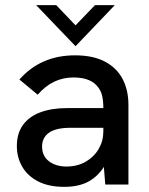

<svg xmlns="http://www.w3.org/2000/svg" viewBox="-20 -717 580 746"><path d="M229.5 9Q169.5 9 128.5 -12Q87.5 -33 66.5 -69Q45.5 -105 45.5 -149.5Q45.5 -199.5 69.8 -232.2Q94 -265 137.8 -281Q181.5 -297 240.5 -297H381.5Q381.5 -327.5 376 -348.5Q370.5 -369.5 353 -387.5Q324.5 -416 265 -416Q184 -416 126.5 -349L55.5 -408Q138 -502 271.5 -502Q342 -502 388 -477.5Q434 -453 456.5 -409.8Q479 -366.5 479 -309.5V0H389L383.5 -68.5Q359 -30 321.8 -10.5Q284.5 9 229.5 9ZM238 -70Q281 -70 313.2 -88.8Q345.5 -107.5 363.5 -138.5Q381.5 -169.5 381.5 -206V-220.5H254Q197 -220.5 170.2 -201.2Q143.5 -182 143.5 -148Q143.5 -110.5 170.5 -90.2Q197.5 -70 238 -70ZM273.5 -537.5 120.5 -697H198.5L273.5 -618.5L349 -697H426Z"/></svg>

Font: Acari Sans Neue SemiBold
Style: Regular
Weight: 600
Designer: Alfredo Marco Pradil (font), Cristiano Sobral (main changes)
Foundry: Hanken Design Co. (font), Cristiano Sobral (main changes)
Version: Version 2.459;March 19, 2022;FontCreator 14.0.0.2808 64-bit;